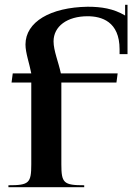

<svg xmlns="http://www.w3.org/2000/svg" viewBox="-20 -778 575 798"><path d="M15 0H330V-8C244.8 -8 235 -17 235 -95V-435H464L469 -473H233C222.6 -521.5 202.6 -567.3 202.6 -606.2C202.6 -668.5 259.2 -710.5 344 -710.5C401.4 -710.5 477 -689.2 477 -573V-553H510V-758H500V-713.5C451.6 -742.3 401.5 -750 344 -750C189.7 -747.5 85.9 -687.1 85.9 -592.9C85.9 -558.2 102.5 -513.1 110 -473H33L28 -435H110V-95C110 -16.7 100.5 -8 15 -8Z"/></svg>

Font: Prida01
Style: Black
Weight: 900
Designer: gluk
Foundry: gluk
Version: Version 00.072